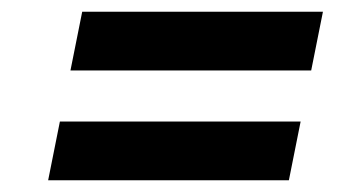

<svg xmlns="http://www.w3.org/2000/svg" viewBox="-20 -444 617 327"><path d="M100 -324 120 -424H530L510 -324ZM62 -137 82 -237H492L472 -137Z"/></svg>

Font: Piazzolla SC
Style: Bold Italic
Weight: 700
Italic angle: -11.3°
Designer: Juan Pablo del Peral
Foundry: Huerta Tipografica
Version: Version 1.330